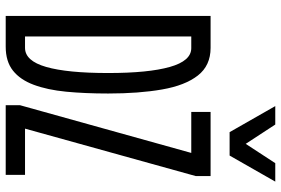

<svg xmlns="http://www.w3.org/2000/svg" viewBox="-172 -788 961 656"><g transform="rotate(90 308.0 -460.5)"><path d="M35 0V-700H144Q204.5 -700 238.5 -656.5Q272.5 -613 286.2 -534.2Q300 -455.5 300 -350Q300 -271 293.8 -206.5Q287.5 -142 270.2 -95.8Q253 -49.5 221.8 -24.8Q190.5 0 140 0ZM105 -66H144Q188.5 -66 209.2 -138.2Q230 -210.5 230 -350Q230 -487.5 209.2 -560.8Q188.5 -634 145 -634H105ZM340 0V-49L503 -634H363V-700H582V-649L420 -66H578V0ZM432 -765 343 -921H406L472 -820L538 -921H601L512 -765Z"/></g></svg>

Font: Overpass Mono Light Light
Style: Regular
Weight: 300
Monospace: yes
Version: Version 4.000